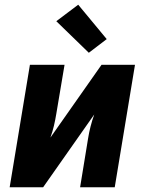

<svg xmlns="http://www.w3.org/2000/svg" viewBox="-20 -795 640 815"><path d="M21 0 107 -520H254L219 -312Q215 -287 209 -261.5Q203 -236 194 -211L411 -520H553L467 0H320L354 -208Q358 -233 364.5 -258.5Q371 -284 380 -309L163 0ZM357 -571 219 -705 312 -775 433 -629Z"/></svg>

Font: Iosevka Heavy Extended Oblique
Style: Regular
Weight: 900
Width: 7
Italic angle: -9°
Monospace: yes
Designer: Belleve Invis
Foundry: Belleve Invis
Version: Version 32.5.0; ttfautohint (v1.8.4)